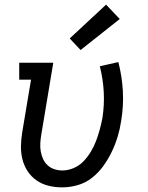

<svg xmlns="http://www.w3.org/2000/svg" viewBox="-20 -801 640 829"><path d="M248 8Q218 8 189.5 1Q161 -6 138 -22Q115 -38 99.5 -61.5Q84 -85 77 -112.5Q70 -140 70.5 -170Q71 -200 76 -230L114 -457H63V-530H210L158 -218Q155 -200 154 -182Q153 -164 156 -147Q159 -130 166 -114.5Q173 -99 185.5 -87.5Q198 -76 214.5 -70.5Q231 -65 249 -65Q274 -65 298.5 -75.5Q323 -86 341 -105Q359 -124 372.5 -146.5Q386 -169 395 -193Q404 -217 410.5 -241Q417 -265 422 -290Q431 -347 428 -403.5Q425 -460 411 -515L491 -533Q507 -471 510.5 -407.5Q514 -344 503 -278Q498 -244 488 -211Q478 -178 463 -146.5Q448 -115 427 -85.5Q406 -56 377.5 -33.5Q349 -11 315 -1.5Q281 8 248 8ZM328 -585 281 -635 438 -781 497 -719Z"/></svg>

Font: Iosevka Curly Slab Extended
Style: Italic
Weight: 400
Width: 7
Italic angle: -9°
Monospace: yes
Designer: Belleve Invis
Foundry: Belleve Invis
Version: Version 11.1.0; ttfautohint (v1.8.3)